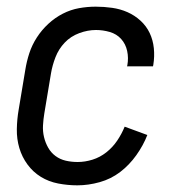

<svg xmlns="http://www.w3.org/2000/svg" viewBox="-20 -548 540 576"><path d="M212 8Q183 8 154.5 2.5Q126 -3 102.5 -17.5Q79 -32 62.5 -54.5Q46 -77 38 -104Q30 -131 30.5 -160.5Q31 -190 36 -219L56 -339Q60 -364 68 -388.5Q76 -413 90.5 -435.5Q105 -458 125 -476.5Q145 -495 168.5 -507Q192 -519 217 -523.5Q242 -528 267 -528Q292 -528 316.5 -524.5Q341 -521 362.5 -511.5Q384 -502 401.5 -486Q419 -470 429 -449Q439 -428 441.5 -403.5Q444 -379 440 -354L439 -349H361L362 -352Q366 -374 361.5 -395Q357 -416 343.5 -431Q330 -446 309.5 -452Q289 -458 268 -458Q243 -458 217.5 -448.5Q192 -439 174 -420Q156 -401 146.5 -376.5Q137 -352 133 -328L113 -208Q110 -190 109 -172Q108 -154 112 -137Q116 -120 124.5 -105Q133 -90 146.5 -80Q160 -70 177 -66Q194 -62 213 -62Q235 -62 257.5 -69Q280 -76 299 -91Q318 -106 331.5 -126Q345 -146 354 -168L422 -143Q410 -112 389 -82.5Q368 -53 340.5 -32Q313 -11 279 -1.5Q245 8 212 8Z"/></svg>

Font: Iosevka SS18
Style: Italic
Weight: 400
Italic angle: -9°
Monospace: yes
Designer: Belleve Invis
Foundry: Belleve Invis
Version: Version 25.1.1; ttfautohint (v1.8.4)